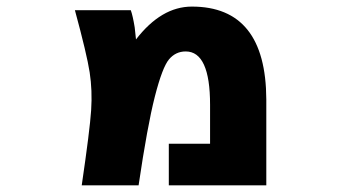

<svg xmlns="http://www.w3.org/2000/svg" viewBox="-20 -555 1040 577"><path d="M388.7 -436.5Q464.8 -535.2 556.6 -535.2Q779.3 -535.2 780.3 -255.9V2H487.3V-123H611.3V-240.2Q611.3 -400.4 538.1 -400.4Q507.8 -400.4 487.8 -376.5Q467.8 -352.5 445.3 -264.6Q422.9 -176.8 396.5 2H225.6Q250 -164.1 253.9 -223.6Q257.8 -283.2 249.5 -337.4Q241.2 -391.6 205.1 -524.4H373Q378.9 -508.8 384.8 -472.7Q387.7 -448.2 388.7 -436.5Z"/></svg>

Font: GenEi Gothic M Heavy
Style: Regular
Weight: 800
Designer: o_tamon (Modified); [Source Han Sans]
Ryoko NISHIZUKA  (kana & ideographs); Paul D. Hunt (Latin, Greek & Cyrillic); Wenl
Version: Version 1.1a;Original Version 1.004